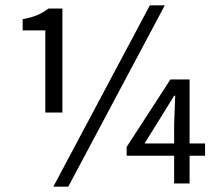

<svg xmlns="http://www.w3.org/2000/svg" viewBox="-20 -688 821 720"><path d="M150 -266V-574H65V-616Q98 -622 120 -631.5Q142 -641 162 -656H214V-266ZM180 12 542 -668H598L236 12ZM633 0V-104H455V-137L619 -390H691V-150H749V-104H691V0ZM522 -150H633V-220L637 -329H633L583 -248Z"/></svg>

Font: CV Source Sans
Style: Regular
Weight: 400
Designer: Paul D. Hunt
Foundry: Adobe Systems Incorporated
Version: Version 3.001